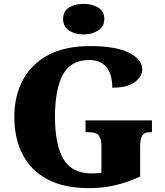

<svg xmlns="http://www.w3.org/2000/svg" viewBox="-20 -962 850 992"><path d="M440 10Q310 10 224.5 -36Q139 -82 96.5 -164.5Q54 -247 54 -358Q54 -466 98 -548.5Q142 -631 229 -677.5Q316 -724 444 -724Q578 -724 646.5 -689.5Q715 -655 715 -605Q715 -568 677.5 -538.5Q640 -509 560 -509Q560 -580 529 -616Q498 -652 442 -652Q345 -652 304.5 -575.5Q264 -499 264 -358Q264 -217 307 -141.5Q350 -66 454 -66Q476 -66 504 -69V-206Q504 -243 491 -261Q478 -279 441 -279H422V-340H765V-279H756Q724 -279 714 -260.5Q704 -242 704 -202V-50Q640 -20 575.5 -5Q511 10 440 10ZM412 -784Q367 -784 336.5 -804.5Q306 -825 306 -863Q306 -904 336.5 -923Q367 -942 412 -942Q455 -942 487 -923Q519 -904 519 -863Q519 -825 487 -804.5Q455 -784 412 -784Z"/></svg>

Font: Noto Serif Hentaigana Black
Style: Regular
Weight: 900
Designer: Kazuhiro Yamada
Foundry: nipponia
Version: Version 1.000; ttfautohint (v1.8.4.7-5d5b)